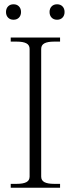

<svg xmlns="http://www.w3.org/2000/svg" viewBox="-20 -875 330 895"><path d="M8 -819Q8 -835 17.5 -845Q27 -855 43 -855Q59 -855 68.5 -845Q78 -835 78 -819Q78 -803 68.5 -793Q59 -783 43 -783Q27 -783 17.5 -793Q8 -803 8 -819ZM211 -819Q211 -835 220.5 -845Q230 -855 246 -855Q262 -855 271.5 -845Q281 -835 281 -819Q281 -803 271.5 -793Q262 -783 246 -783Q230 -783 220.5 -793Q211 -803 211 -819ZM30 -18H58Q88 -18 103 -26Q118 -34 118 -52V-647Q118 -665 103 -673Q88 -681 58 -681H30V-700H260V-681H232Q202 -681 187 -673Q172 -665 172 -647V-52Q172 -34 187 -26Q202 -18 232 -18H260V0H30Z"/></svg>

Font: Taviraj ExtraLight
Style: Regular
Weight: 275
Designer: Katatrad Team
Foundry: CadsonDemak
Version: Version 1.001